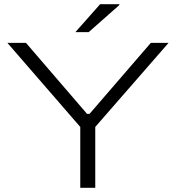

<svg xmlns="http://www.w3.org/2000/svg" viewBox="-20 -889 834 909"><path d="M360 0V-288L15 -686H103L392 -350H404L694 -686H778L431 -288V0ZM337 -737 454 -869H545V-865L400 -737Z"/></svg>

Font: Archivo Expanded ExtraLight
Style: Regular
Weight: 250
Width: 7
Designer: Hector Gatti
Foundry: Omnibus-Type
Version: Version 2.001